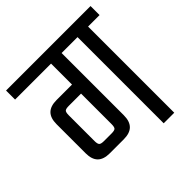

<svg xmlns="http://www.w3.org/2000/svg" viewBox="-187 -754 887 887"><g transform="rotate(-45 256.0 -311.0)"><path d="M388 -599H457V0H388ZM-20 -622H532V-563H-20ZM215 -594H284V-157Q284 -117 264.5 -97.5Q245 -78 205 -78H114Q74 -78 54.5 -97.5Q35 -117 35 -157V-347Q35 -387 54.5 -406.5Q74 -426 114 -426H230V-367H135Q116 -367 110 -361.5Q104 -356 104 -336V-168Q104 -149 110 -143Q116 -137 135 -137H184Q204 -137 209.5 -143Q215 -149 215 -168Z"/></g></svg>

Font: Teko Light Light
Style: Regular
Weight: 300
Version: Version 2.000;gftools[0.9.28.dev9+g7d2139d.d20230707]